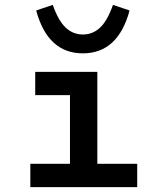

<svg xmlns="http://www.w3.org/2000/svg" viewBox="-20 -765 654 785"><path d="M441.9 -745.1 509.8 -722.2Q462.4 -546.9 318.8 -546.9Q175.3 -546.9 127.9 -722.2L195.8 -745.1Q218.3 -680.7 248.3 -652.3Q278.3 -624 318.8 -624Q359.4 -624 389.4 -652.3Q419.4 -680.7 441.9 -745.1ZM104 -95.2H266.1V-376H124V-471.2H377.9V-95.2H541V0H104Z"/></svg>

Font: IntelOne Mono Medium
Style: Regular
Weight: 500
Designer: Fred Shallcrass
Foundry: Frere-Jones Type LLC
Version: Version 1.200;hotconv 1.1.0;makeotfexe 2.6.0;FJTRelease1.2